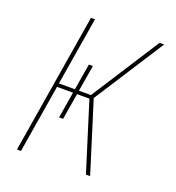

<svg xmlns="http://www.w3.org/2000/svg" viewBox="-133 -841 866 947"><g transform="rotate(20 300.0 -367.5)"><path d="M424 0 312 -358H247L224 -220H203L226 -358H142L83 0H62L183 -735H204L145 -377H229L252 -515H273L250 -377H313L543 -735H567L331 -368L446 0Z"/></g></svg>

Font: Iosevka Aile Thin
Style: Italic
Weight: 100
Italic angle: -9°
Designer: Belleve Invis
Foundry: Belleve Invis
Version: Version 31.1.0; ttfautohint (v1.8.4)